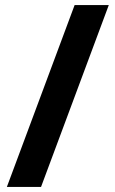

<svg xmlns="http://www.w3.org/2000/svg" viewBox="-20 -734 452 754"><path d="M407.2 -714 141.2 0H7L273 -714Z"/></svg>

Font: Noto Sans Hebrew
Style: Regular
Weight: 400
Designer: Monotype Design Team
Foundry: Monotype Imaging Inc.
Version: Version 2.003;January 10, 2023;FontCreator 14.0.0.2877 64-bi